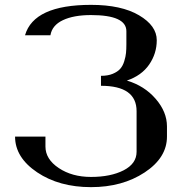

<svg xmlns="http://www.w3.org/2000/svg" viewBox="-20 -770 790 790"><path d="M354.5 -750Q479.5 -750 552.2 -707Q625 -664.1 625 -604.5Q625 -549.8 593.8 -504.4Q562.5 -459 502 -438.5Q574.2 -417 620.6 -363.3Q667 -309.6 667 -250V-208Q667 -121.1 575.2 -60.5Q483.4 0 354.5 0Q223.6 0 132.8 -61Q42 -122.1 42 -208H167V-167Q167 -115.2 221.7 -78.6Q276.4 -42 354.5 -42Q435.5 -42 488.8 -69.3Q542 -96.7 542 -145.5V-312.5Q542 -417 395.5 -417V-458Q423.8 -458 443.8 -466.3Q463.9 -474.6 474.6 -486.8Q485.4 -499 491.2 -518.1Q497.1 -537.1 498.5 -552.2Q500 -567.4 500 -587.9V-641.6Q500 -708 354.5 -708Q283.2 -708 238.8 -687Q194.3 -666 187.5 -625H83Q119.1 -750 354.5 -750Z"/></svg>

Font: okolaks
Style: Bold
Weight: 600
Width: 8
Version: Version 000.6.0